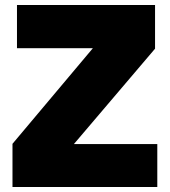

<svg xmlns="http://www.w3.org/2000/svg" viewBox="-20 -749 682 769"><path d="M30 -173 352 -556H48V-729H601V-554L276 -172H610V0H30Z"/></svg>

Font: Mona Sans Black
Style: Regular
Weight: 900
Designer: Deni Anggara
Foundry: GitHub
Version: Version 2.000